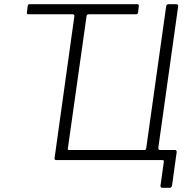

<svg xmlns="http://www.w3.org/2000/svg" viewBox="-20 -762 933 914"><path d="M754 132Q743 132 744 122L760 7Q761 0 753 0H247Q238 0 240 -11L334 -685Q335 -694 325 -694H116Q107 -694 108 -702L112 -734Q113 -738 114.5 -740Q116 -742 121 -742H634Q638 -742 639.5 -739.5Q641 -737 641 -734L637 -702Q636 -694 627 -694H403Q393 -694 392 -685L303 -55Q301 -48 309 -48H668Q675 -48 676 -56L771 -732Q772 -742 783 -742H819Q824 -742 826.5 -739.5Q829 -737 828 -731L734 -61Q733 -54 735 -51Q737 -48 743 -48H813Q822 -48 821 -37L799 121Q798 126 795.5 129Q793 132 787 132Z"/></svg>

Font: Libre Franklin ExtraLight
Style: Italic
Weight: 250
Italic angle: -8°
Designer: Pablo Impallari, Rodrigo Fuenzalida, Nhung Nguyen
Foundry: Impallari Type
Version: Version 3.000